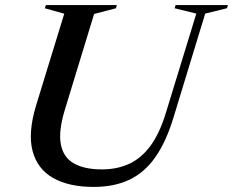

<svg xmlns="http://www.w3.org/2000/svg" viewBox="-20 -725 918 756"><path d="M234.5 -290Q210 -208.5 219.5 -157.2Q229 -106 270.2 -82Q311.5 -58 381.5 -58Q441 -58 488.8 -80Q536.5 -102 572.8 -151.2Q609 -200.5 634 -283.5L753 -671.5L667.5 -692.5L671.5 -705H877.5L873.5 -692.5L788 -671.5L663 -262Q634 -166.5 591.5 -106Q549 -45.5 489.2 -17.2Q429.5 11 349 11Q251.5 11 189.2 -24.2Q127 -59.5 108.2 -130.8Q89.5 -202 122 -309.5L233 -671L156.5 -692.5L160.5 -705H440L436.5 -692.5L350.5 -670Z"/></svg>

Font: Newsreader 60pt Medium
Style: Italic
Weight: 500
Italic angle: -17°
Designer: Hugues Gentile
Foundry: Production Type
Version: Version 1.003